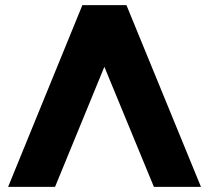

<svg xmlns="http://www.w3.org/2000/svg" viewBox="-20 -731 820 751"><path d="M195.3 0H11.7L302.2 -710.9H474.6L766.1 0H582L388.2 -469.7Z"/></svg>

Font: Bert Sans Black
Style: Regular
Weight: 900
Designer: Christian Robertson, Adam Twardoch, & Cristiano Sobral
Foundry: Google
Version: Version 12.135;January 10, 2020;FontCreator 12.0.0.2547 64-b